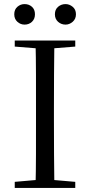

<svg xmlns="http://www.w3.org/2000/svg" viewBox="-20 -928 445 948"><path d="M101.3 -806.5Q81.2 -806.5 65.8 -820.4Q50.4 -834.4 50.4 -857.4Q50.4 -881.1 65.8 -894.4Q81.2 -907.8 101.3 -907.8Q123 -907.8 137.8 -894.4Q152.6 -881.1 152.6 -857.4Q152.6 -834.4 137.8 -820.4Q123 -806.5 101.3 -806.5ZM303.7 -806.5Q282.4 -806.5 266.7 -820.4Q251.1 -834.4 251.1 -857.4Q251.1 -881.1 266.7 -894.4Q282.4 -907.8 303.7 -907.8Q322.8 -907.8 338.9 -894.4Q355 -881.1 355 -857.4Q355 -834.4 338.9 -820.4Q322.8 -806.5 303.7 -806.5ZM52.8 0V-30.1L190.9 -42.1H212.5L351.6 -30.1V0ZM155.3 0Q157.5 -83.6 157.6 -167.7Q157.7 -251.7 157.7 -336.8V-391.1Q157.7 -476.1 157.6 -560.4Q157.5 -644.8 155.3 -728H248.5Q247.3 -645.2 246.8 -560.7Q246.3 -476.1 246.3 -391.1V-337Q246.3 -252.2 246.8 -168.1Q247.3 -84.1 248.5 0ZM52.8 -698V-728H351.6V-698L212.5 -686.9H190.9Z"/></svg>

Font: Noto Serif HK
Style: Regular
Weight: 200
Designer: Ryoko NISHIZUKA 西塚涼子 (kana & ideographs); Frank Grießhammer (Latin, Greek & Cyrillic); Wenlong ZHANG 张文龙 (bopomofo); San
Foundry: Adobe
Version: Version 2.001;hotconv 1.1.0;makeotfexe 2.6.0